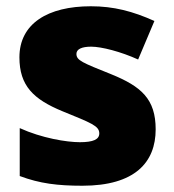

<svg xmlns="http://www.w3.org/2000/svg" viewBox="-20 -583 557 613"><path d="M477 -170C477 -267 431 -307 335 -346C243 -383 224 -390 224 -411C224 -426 241 -434 271 -434C304 -434 366 -418 421 -393L473 -516C404 -547 343 -563 270 -563C133 -563 42 -508 42 -400C42 -309 87 -266 179 -228C272 -190 297 -181 297 -157C297 -138 278 -129 235 -129C193 -129 113 -142 43 -174V-21C107 3 164 10 243 10C411 10 477 -65 477 -170Z"/></svg>

Font: Noto Sans Gurmukhi Black
Style: Regular
Weight: 900
Designer: Jelle Bosma - Monotype Design Team
Foundry: Monotype Imaging Inc.
Version: Version 2.004